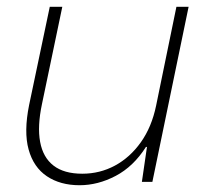

<svg xmlns="http://www.w3.org/2000/svg" viewBox="-20 -537 609 567"><path d="M215 10Q158 10 118.5 -16.5Q79 -43 64.5 -95.5Q50 -148 66 -227L127 -517H164L104 -230Q90 -164 98.5 -118Q107 -72 138 -48Q169 -24 223 -24Q275 -24 319.5 -48Q364 -72 396 -117Q428 -162 441 -225L501 -517H537L430 0H399L414 -103H411Q374 -45 321.5 -17.5Q269 10 215 10Z"/></svg>

Font: Mona Sans ExtraLight
Style: Italic
Weight: 200
Italic angle: -11.6951°
Designer: Deni Anggara
Foundry: GitHub
Version: Version 2.000